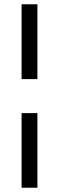

<svg xmlns="http://www.w3.org/2000/svg" viewBox="-20 -763 278 898"><path d="M81 -743H155V-393H81ZM81 -234H155V115H81Z"/></svg>

Font: Rosario Light Medium
Style: Regular
Weight: 500
Version: Version 1.101; ttfautohint (v1.8.1.43-b0c9)